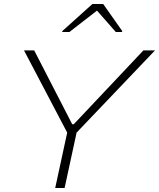

<svg xmlns="http://www.w3.org/2000/svg" viewBox="-20 -940 795 960"><path d="M256 0 316 -277 100 -688H151L341 -319H349L697 -688H755L363 -277L303 0ZM291 -780 292 -785 442 -920H496L591 -785L590 -780H559L465 -887L327 -780Z"/></svg>

Font: Saira Expanded ExtraLight
Style: Italic
Weight: 250
Width: 7
Italic angle: -12°
Designer: Hector Gatti with collaboration of the Omnibus-Type team
Foundry: Omnibus-Type
Version: Version 1.101